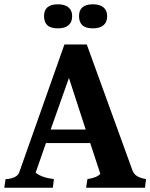

<svg xmlns="http://www.w3.org/2000/svg" viewBox="-24 -874 700 894"><path d="M65 -70 276 -667H380L593 -80Q599 -64 613.5 -54.5Q628 -45 656 -40L651 0H377L383 -40Q429 -47 443 -65L396 -208H190L142 -70Q170 -47 227 -40L222 0H-4L2 -40Q27 -41 43.5 -49Q60 -57 65 -70ZM375 -271 297 -511 212 -271ZM181 -799Q181 -854 246 -854Q278 -854 295 -839.5Q312 -825 312 -799Q312 -771 295 -756.5Q278 -742 246 -742Q212 -742 196.5 -756.5Q181 -771 181 -799ZM344 -799Q344 -854 409 -854Q441 -854 458 -839.5Q475 -825 475 -799Q475 -771 458 -756.5Q441 -742 409 -742Q375 -742 359.5 -756.5Q344 -771 344 -799Z"/></svg>

Font: Caladea
Style: Bold
Weight: 700
Designer: Carolina Giovagnoli and Andres Torresi
Foundry: Carolina Giovagnoli & Andres Torresi
Version: Version 1.001